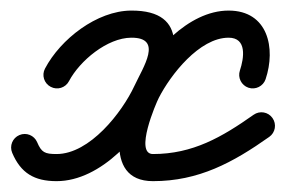

<svg xmlns="http://www.w3.org/2000/svg" viewBox="-45 -309 527 354"><path d="M82.2 -159.4C82.2 -159.4 82.2 -159.4 82.2 -159.4C102.1 -197.1 152.8 -239.2 196.9 -239.5C256.2 -239.9 219.1 -185.6 202.8 -150.6C180 -101.6 120.4 -25 59.3 -25C37.5 -25 31.5 -28 23.5 -46.8C18.1 -59.5 3.5 -65.4 -9.2 -60C-22 -54.6 -27.9 -40 -22.5 -27.2C-6.7 10.1 18.2 25 59.3 25C141.8 25 216.4 -61.4 248.1 -129.4C280.1 -197.9 307.1 -290.3 196.5 -289.5C133.7 -289 66.6 -237 38 -182.6C31.5 -170.4 36.2 -155.3 48.5 -148.9C60.7 -142.4 75.8 -147.1 82.2 -159.4ZM444.7 -163C444.7 -163 444.7 -163 444.7 -163C463.8 -220 449.3 -289.5 376.5 -289.5C301.5 -289.5 234.1 -211.8 203.2 -151.4C178.3 -102.6 141.1 25 237 25C321.4 25 384.5 -9.3 451.4 -56.6C462.7 -64.5 465.4 -80.1 457.4 -91.4C449.5 -102.7 433.9 -105.4 422.6 -97.4C422.6 -97.4 422.6 -97.4 422.6 -97.4C364.3 -56.3 310.6 -25 237 -25C202.2 -25 242.7 -118.8 247.8 -128.6C269.2 -170.6 322.5 -239.5 376.5 -239.5C410.7 -239.5 405 -202.1 397.3 -179C392.9 -165.9 400 -151.7 413 -147.3C426.1 -142.9 440.3 -150 444.7 -163Z"/></svg>

Font: FRB American Cursive Guidelines Semibold
Style: Italic
Weight: 600
Italic angle: -25°
Version: Version 2.0;Modular Font Editor K font №1